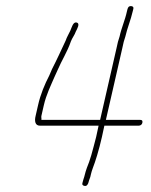

<svg xmlns="http://www.w3.org/2000/svg" viewBox="-20 -583 496 631"><path d="M373 -463C369 -452 366 -440 363 -425L309 -189H116C117 -192 115 -198 116 -202L124 -237C132 -272 147 -302 159 -330L169 -352C183 -385 201 -412 213 -447C217 -458 226 -469 229 -479C234 -489 244 -506 232 -509C220 -512 216 -493 211 -482C207 -473 199 -460 196 -450C181 -418 167 -387 151 -356L142 -335C127 -306 113 -273 105 -237L97 -202C93 -186 95 -170 111 -170H304L296 -133C291 -112 285 -92 280 -73L273 -51C270 -44 261 -20 259 -10C258 -5 256 1 254 7L251 18C249 24 252 27 258 28C264 29 267 26 270 19L273 9C276 2 278 -5 279 -11C281 -21 289 -41 292 -50L299 -72C305 -92 310 -111 315 -133L323 -170H436C442 -170 447 -174 448 -180C449 -186 447 -189 441 -189H328L382 -425C385 -440 388 -452 392 -463C398 -490 410 -518 416 -545L418 -553C420 -560 416 -563 410 -563C404 -563 401 -560 399 -553L397 -545C391 -517 379 -491 373 -463Z"/></svg>

Font: Electronic
Style: ExThnIt
Weight: 100
Version: Version 1.011